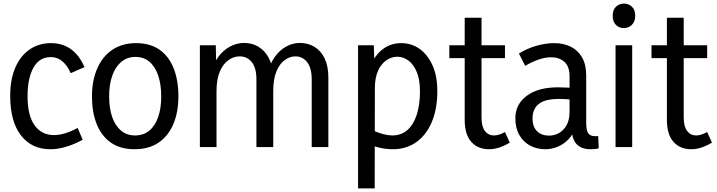

<svg xmlns="http://www.w3.org/2000/svg" viewBox="-20 -822 4008 1073"><path d="M261 12Q157 12 97 -65.5Q37 -143 37 -286Q37 -378 65.5 -444Q94 -510 145.5 -545.5Q197 -581 265 -581Q329 -581 376 -547.5Q423 -514 452 -447L375 -413Q357 -455 329 -479Q301 -503 264 -503Q200 -503 167 -444Q134 -385 134 -284Q134 -176 173.5 -121.5Q213 -67 282 -67Q309 -67 342 -76.5Q375 -86 414 -107L442 -41Q392 -14 347 -1Q302 12 261 12Z M881 -283Q881 -350 864 -400Q847 -450 815 -477Q783 -504 737 -504Q691 -504 658 -476.5Q625 -449 607.5 -399.5Q590 -350 590 -284Q590 -217 607 -168Q624 -119 656.5 -92Q689 -65 735 -65Q782 -65 814.5 -92Q847 -119 864 -168Q881 -217 881 -283ZM977 -284Q977 -195 948.5 -128Q920 -61 865.5 -24.5Q811 12 732 12Q652 12 599 -25.5Q546 -63 520 -129.5Q494 -196 494 -283Q494 -371 523 -438.5Q552 -506 607.5 -543.5Q663 -581 740 -581Q820 -581 872.5 -543.5Q925 -506 951 -439Q977 -372 977 -284Z M1815 0H1722V-379Q1722 -442 1696.5 -474.5Q1671 -507 1631 -507Q1599 -507 1570.5 -486Q1542 -465 1524.5 -422Q1507 -379 1507 -314V0H1413V-379Q1413 -442 1387.5 -474.5Q1362 -507 1319 -507Q1286 -507 1256.5 -486Q1227 -465 1208.5 -422Q1190 -379 1190 -314V0H1097V-569H1186L1189 -411H1158Q1173 -468 1201 -505.5Q1229 -543 1266.5 -562.5Q1304 -582 1344 -582Q1389 -582 1424 -561Q1459 -540 1480.5 -501Q1502 -462 1506 -407H1474Q1488 -466 1516 -504.5Q1544 -543 1580.5 -562.5Q1617 -582 1656 -582Q1702 -582 1738 -560Q1774 -538 1794.5 -495Q1815 -452 1815 -389Z M1981 231V-569H2069L2074 -421L2038 -420Q2064 -502 2112 -541.5Q2160 -581 2222 -581Q2279 -581 2324 -549.5Q2369 -518 2396.5 -458Q2424 -398 2424 -312Q2424 -214 2393.5 -141Q2363 -68 2307 -28Q2251 12 2175 12Q2127 12 2081 -2Q2035 -16 1994 -39L2071 -90Q2096 -79 2123.5 -72Q2151 -65 2172 -65Q2223 -65 2257.5 -96Q2292 -127 2309.5 -182.5Q2327 -238 2327 -311Q2327 -377 2309 -420Q2291 -463 2262 -484Q2233 -505 2201 -505Q2168 -505 2139 -485Q2110 -465 2092.5 -426Q2075 -387 2075 -329L2074 231Z M2713 12Q2651 12 2614 -29Q2577 -70 2577 -152V-723H2671V-165Q2671 -115 2690 -90Q2709 -65 2741 -65Q2755 -65 2770 -70Q2785 -75 2802 -84L2829 -25Q2797 -6 2768.5 3Q2740 12 2713 12ZM2491 -497V-569H2802V-497Z M3174 -115 3196 -111Q3183 -70 3156 -42.5Q3129 -15 3095.5 -1.5Q3062 12 3028 12Q2981 12 2943 -8Q2905 -28 2882.5 -67Q2860 -106 2860 -161Q2860 -239 2923.5 -286.5Q2987 -334 3099 -334Q3124 -334 3151.5 -332.5Q3179 -331 3202 -326V-261Q3177 -265 3154.5 -267Q3132 -269 3103 -269Q3048 -269 3016 -255.5Q2984 -242 2970 -217.5Q2956 -193 2956 -161Q2956 -114 2981 -89Q3006 -64 3049 -64Q3077 -64 3103 -78Q3129 -92 3146 -121.5Q3163 -151 3163 -199V-395Q3163 -451 3134 -476.5Q3105 -502 3060 -502Q3027 -502 2989.5 -489Q2952 -476 2915 -454L2880 -523Q2925 -551 2977.5 -566Q3030 -581 3077 -581Q3129 -581 3169.5 -561Q3210 -541 3233 -501Q3256 -461 3256 -399V-133Q3256 -96 3266.5 -78.5Q3277 -61 3306 -61Q3310 -61 3314.5 -61Q3319 -61 3323 -62L3326 7Q3315 10 3303 11Q3291 12 3281 12Q3227 12 3200.5 -18.5Q3174 -49 3174 -115Z M3420 0V-569H3513V0ZM3466 -665Q3440 -665 3422 -683Q3404 -701 3404 -734Q3404 -767 3422.5 -784.5Q3441 -802 3467 -802Q3493 -802 3511.5 -784.5Q3530 -767 3530 -734Q3530 -702 3511.5 -683.5Q3493 -665 3466 -665Z M3843 12Q3781 12 3744 -29Q3707 -70 3707 -152V-723H3801V-165Q3801 -115 3820 -90Q3839 -65 3871 -65Q3885 -65 3900 -70Q3915 -75 3932 -84L3959 -25Q3927 -6 3898.5 3Q3870 12 3843 12ZM3621 -497V-569H3932V-497Z"/></svg>

Font: Yaldevi ExtraLight Medium
Style: Regular
Weight: 500
Version: Version 1.100